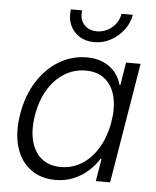

<svg xmlns="http://www.w3.org/2000/svg" viewBox="-53 -786 686 842"><g transform="rotate(5 289.5 -365.5)"><path d="M222.7 10.3Q156.2 10.3 111.1 -24.2Q65.9 -58.6 47.9 -120.4Q29.8 -182.1 43.5 -264.2Q57.1 -346.2 95.7 -407.5Q134.3 -468.8 190.7 -502.9Q247.1 -537.1 313.5 -537.1Q356.9 -537.1 388.4 -522.2Q419.9 -507.3 439.5 -482.7Q459 -458 466.8 -428.2H469.7L486.3 -529.3H550.3L462.4 0H399.4L416 -99.6H412.1Q393.1 -69.3 365.2 -44.4Q337.4 -19.5 301.5 -4.6Q265.6 10.3 222.7 10.3ZM240.2 -48.3Q292.5 -48.3 334.7 -75.4Q377 -102.5 405.5 -151.4Q434.1 -200.2 444.8 -264.2Q455.6 -328.6 443.4 -377Q431.2 -425.3 398.2 -452.1Q365.2 -479 313 -479Q262.2 -479 219.5 -452.4Q176.8 -425.8 147.9 -377.4Q119.1 -329.1 108.4 -264.2Q97.7 -199.2 110.4 -150.6Q123 -102.1 156.2 -75.2Q189.5 -48.3 240.2 -48.3ZM338.9 -606.4Q300.8 -606.4 272.9 -624.5Q245.1 -642.6 232.2 -672.9Q219.2 -703.1 225.1 -740.7H274.9Q268.6 -703.1 289.3 -679Q310.1 -654.8 347.2 -654.8Q371.6 -654.8 393.1 -666Q414.6 -677.2 429.2 -696.5Q443.8 -715.8 447.8 -740.7H497.6Q491.2 -703.1 468 -672.9Q444.8 -642.6 411.1 -624.5Q377.4 -606.4 338.9 -606.4Z"/></g></svg>

Font: Inter 24pt Light
Style: Italic
Weight: 300
Italic angle: -9.3988°
Designer: Rasmus Andersson
Foundry: rsms
Version: Version 4.001;git-66647c0bb